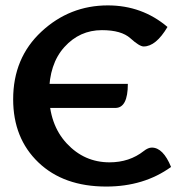

<svg xmlns="http://www.w3.org/2000/svg" viewBox="-20 -685 662 712"><path d="M407.7 -284.7H97.2Q97.2 -374 144 -374H454.1Q454.1 -284.7 407.7 -284.7ZM374 6.8Q215.8 6.8 122.3 -82.8Q28.8 -172.4 28.8 -316.9Q28.8 -470.2 133.5 -567.6Q238.3 -665 379.9 -665Q506.8 -665 601.1 -585Q558.1 -512.7 512.7 -512.7Q497.1 -512.7 463.6 -543Q430.2 -573.2 357.9 -573.2Q275.4 -573.2 218.8 -510.5Q162.1 -447.8 162.1 -338.9Q162.1 -223.6 227.3 -153.3Q292.5 -83 386.2 -83Q460 -83 513.2 -125Q529.3 -137.7 543 -137.7Q585 -137.7 614.3 -65.9Q513.7 6.8 374 6.8Z"/></svg>

Font: Bainsley
Style: Bold
Weight: 700
Designer: Paul James MIller
Foundry: High-Logic / Made with FontCreator
Version: Version 1.411;March 28, 2021;FontCreator 13.0.0.2683 64-bit